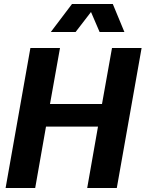

<svg xmlns="http://www.w3.org/2000/svg" viewBox="-20 -940 736 960"><path d="M416 0H564L688 -700H540L490 -420H230L280 -700H132L8 0H156L210 -307H470ZM234 -780H358L435 -880L478 -780H602L544 -920H340Z"/></svg>

Font: Uncut Sans
Style: Bold Italic
Weight: 700
Italic angle: -10°
Designer: Kasper Nordkvist
Foundry: Uncut Type
Version: Version 1.111;FEAKit 1.0